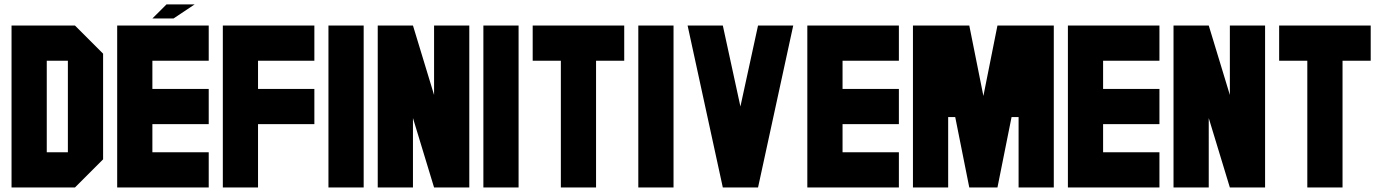

<svg xmlns="http://www.w3.org/2000/svg" viewBox="-20 -832 6134 852"><path d="M437.5 -125 312.5 0H31.2V-718.8H312.5L437.5 -593.8ZM281.2 -156.2V-562.5H187.5V-156.2Z M906.2 -156.2V0H500V-718.8H906.2V-562.5H656.2V-437.5H906.2V-281.2H656.2V-156.2ZM750 -750H656.2L718.8 -812.5H843.8Z M1125 0H968.8V-718.8H1375V-562.5H1125V-437.5H1375V-281.2H1125Z M1593.8 0H1437.5V-718.8H1593.8Z M1812.5 0H1656.2V-718.8H1812.5L1906.2 -410.6V-718.8H2062.5V0H1906.2L1812.5 -308.1Z M2281.2 0H2125V-718.8H2281.2Z M2625 0H2468.8V-562.5H2343.8V-718.8H2750V-562.5H2625Z M2968.8 0H2812.5V-718.8H2968.8Z M3187.5 0 3031.2 -718.8H3187.5L3265.6 -359.4L3343.8 -718.8H3500L3343.8 0Z M3968.8 -156.2V0H3562.5V-718.8H3968.8V-562.5H3718.8V-437.5H3968.8V-281.2H3718.8V-156.2Z M4187.5 0H4031.2V-718.8H4281.2L4343.8 -406.2L4406.2 -718.8H4656.2V0H4500V-312.5H4468.8L4406.2 0H4281.2L4218.8 -312.5H4187.5Z M5125 -156.2V0H4718.8V-718.8H5125V-562.5H4875V-437.5H5125V-281.2H4875V-156.2Z M5343.8 0H5187.5V-718.8H5343.8L5437.5 -410.6V-718.8H5593.8V0H5437.5L5343.8 -308.1Z M5937.5 0H5781.2V-562.5H5656.2V-718.8H6062.5V-562.5H5937.5Z"/></svg>

Font: Signwood
Style: Regular
Weight: 400
Designer: GGBotNet
Foundry: GGBotNet
Version: 0.95